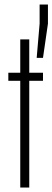

<svg xmlns="http://www.w3.org/2000/svg" viewBox="-20 -833 233 853"><path d="M70 0V-474H17V-510H70V-658H110V-510H171V-474H110V0ZM143 -576 156 -728V-813H193V-728L171 -576Z"/></svg>

Font: Saira UltraCondensed ExtraLight
Style: Regular
Weight: 250
Width: 1
Designer: Hector Gatti with collaboration of the Omnibus-Type team
Foundry: Omnibus-Type
Version: Version 1.101